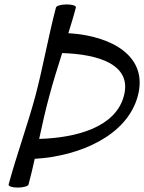

<svg xmlns="http://www.w3.org/2000/svg" viewBox="-20 -834 651 868"><path d="M233 -800C198 -667 175 -533 140 -400C104 -267 55 -133 19 0C17 8 35 14 60 14C85 14 107 8 109 0C119 -39 129 -77 137 -116C341 -128 555 -221 603 -400C651 -579 487 -672 289 -684C301 -723 313 -761 323 -800C325 -808 307 -814 282 -814C257 -814 235 -808 233 -800ZM203 -400C220 -465 241 -530 261 -594C426 -589 578 -542 540 -400C502 -258 325 -211 157 -206C171 -270 185 -335 203 -400Z"/></svg>

Font: Nupuram Condensed Oblique
Style: Regular
Weight: 400
Width: 3
Designer: Santhosh Thottingal (santhosh.thottingal@gmail.com)
Foundry: SMC
Version: Version 1.000